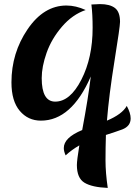

<svg xmlns="http://www.w3.org/2000/svg" viewBox="-20 -590 677 939"><path d="M424 -216Q330 0 180 0Q117 0 76.5 -48Q36 -96 36 -187Q36 -331 115 -447Q194 -563 305 -563Q351 -563 399 -541Q334 -519 283 -459.5Q232 -400 208 -332Q184 -264 184 -208Q184 -93 250 -93Q323 -93 378 -200.5Q433 -308 433 -454Q433 -520 427 -568Q457 -570 469 -570Q517 -570 542 -551Q567 -532 567 -483Q567 -460 540 -292.5Q513 -125 503 0Q577 -31 600 -72Q619 -37 619 -11Q619 27 578 43Q554 52 498 70Q496 134 496 194.5Q496 255 507 329Q430 326 393 303.5Q356 281 356 217Q356 195 368 121Q330 143 301 170Q292 150 292 134Q292 83 382 46Q412 -114 424 -216Z"/></svg>

Font: Merienda One
Style: Regular
Weight: 400
Designer: Eduardo Rodriguez Tunni
Foundry: Eduardo Rodriguez Tunni
Version: Version 1.001